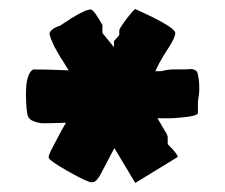

<svg xmlns="http://www.w3.org/2000/svg" viewBox="-20 -762 494 422"><path d="M181.6 -361.3Q172.4 -361.3 129.6 -385.5Q86.9 -409.7 86.9 -416Q86.9 -420.9 91.8 -430.7L114.3 -473.6L125 -492.2Q119.6 -492.2 106.4 -491.7Q93.3 -491.2 87.9 -491.2H71.3Q46.9 -494.6 42 -505.4Q37.1 -516.1 37.1 -556.6Q37.1 -599.6 52.7 -609.4Q84 -609.4 130.9 -607.4L115.2 -632.8V-631.8L98.6 -661.1Q89.8 -680.7 88.9 -687.5Q88.9 -692.9 96.4 -698.2Q104 -703.6 111.3 -705.1L136.7 -721.7Q168 -741.2 179.7 -741.2Q187 -739.7 205.1 -707V-688.5V-689.5L230.5 -658.2V-671.9Q231.9 -673.8 236.8 -678.7Q241.7 -683.6 242.2 -685.5V-696.3Q246.6 -705.6 259.5 -722.4Q272.5 -739.3 277.3 -742.2L306.6 -728.5Q365.2 -700.2 365.2 -689.5Q365.2 -680.2 352.5 -660.2L338.9 -638.7Q330.6 -625.5 321.3 -605.5H334Q349.6 -609.4 360.4 -609.4H384.8Q387.7 -609.4 393.8 -609.9Q399.9 -610.4 402.3 -610.1Q404.8 -609.9 408.7 -607.9Q412.6 -606 414.1 -601.6Q415.5 -597.2 416.7 -588.6Q418 -580.1 418 -567.4Q418 -555.2 415 -539.1V-513.7Q415 -505.9 363.3 -502.4Q361.3 -502.4 360.4 -502.4Q359.4 -502.4 357.7 -502.2Q356 -502 354.5 -502H326.2L342.8 -473.6Q347.2 -467.8 348.6 -460.9V-445.3Q370.6 -423.3 370.6 -417L277.3 -359.9L231.4 -436.5L210.9 -397.5Q209.5 -394.5 207 -390.1Q204.6 -385.7 203.4 -383.3Q202.1 -380.9 200.4 -377.7Q198.7 -374.5 197.5 -372.8Q196.3 -371.1 194.6 -368.9Q192.9 -366.7 191.7 -365.5Q190.4 -364.3 188.7 -363.3Q187 -362.3 185.3 -361.8Q183.6 -361.3 181.6 -361.3Z"/></svg>

Font: Bowlby One SC
Style: Regular
Weight: 400
Width: 1
Version: Version 1.2